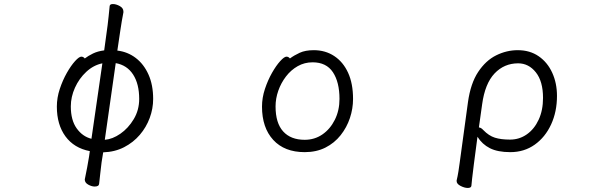

<svg xmlns="http://www.w3.org/2000/svg" viewBox="-20 -734 3040 949"><path d="M482 69Q479 90 476 120Q473 150 470 174Q469 188 448 188Q433 188 416 178.5Q399 169 399 153Q399 151 399.5 150Q400 149 400 148Q405 123 411 92.5Q417 62 420 41L424 13Q346 -2 303.5 -60Q261 -118 261 -207Q261 -251 275.5 -294.5Q290 -338 310.5 -374Q331 -410 351 -432Q371 -454 382 -454Q392 -454 399 -445Q416 -458 439.5 -469.5Q463 -481 495 -485L512 -610Q514 -627 517 -654Q520 -681 522 -704Q523 -714 538 -714Q554 -714 572 -704Q590 -694 590 -677V-673Q586 -654 582 -629.5Q578 -605 575 -585L560 -484Q611 -478 651 -447.5Q691 -417 714 -365.5Q737 -314 737 -245Q737 -197 720 -151Q703 -105 671 -67.5Q639 -30 593.5 -6.5Q548 17 490 19ZM498 -43Q536 -46 575 -73Q614 -100 641 -145Q668 -190 668 -245Q668 -319 638 -365.5Q608 -412 552 -422ZM486 -421Q442 -412 406.5 -379Q371 -346 350.5 -300.5Q330 -255 330 -208Q330 -140 359 -99.5Q388 -59 432 -48Z M1413 -445Q1433 -460 1461 -473Q1489 -486 1531 -486Q1588 -486 1632 -457Q1676 -428 1700.5 -374.5Q1725 -321 1725 -245Q1725 -197 1709.5 -150.5Q1694 -104 1663.5 -65.5Q1633 -27 1588.5 -4.5Q1544 18 1486 18Q1386 18 1330.5 -42.5Q1275 -103 1275 -207Q1275 -251 1289.5 -294.5Q1304 -338 1324.5 -374Q1345 -410 1365 -432Q1385 -454 1396 -454Q1406 -454 1413 -445ZM1486 -43Q1535 -43 1573.5 -69.5Q1612 -96 1635 -142Q1658 -188 1658 -245Q1658 -328 1625.5 -377Q1593 -426 1525 -426Q1485 -426 1451.5 -407Q1418 -388 1393.5 -356Q1369 -324 1355.5 -285.5Q1342 -247 1342 -208Q1342 -126 1379.5 -84.5Q1417 -43 1486 -43Z M2237 158Q2242 138 2246 112.5Q2250 87 2252 71L2293 -229Q2306 -322 2343.5 -378.5Q2381 -435 2432.5 -460.5Q2484 -486 2539 -486Q2599 -486 2642.5 -456Q2686 -426 2709.5 -374.5Q2733 -323 2733 -260Q2733 -182 2704 -119Q2675 -56 2623 -19Q2571 18 2502 18Q2440 18 2401.5 -1.5Q2363 -21 2340 -58L2322 79Q2321 88 2318.5 108Q2316 128 2313.5 149Q2311 170 2310 184Q2309 195 2292 195Q2276 195 2256.5 185Q2237 175 2237 161ZM2347 -104Q2357 -104 2369 -91Q2396 -63 2426 -53.5Q2456 -44 2501 -44Q2547 -44 2584 -70Q2621 -96 2642.5 -142.5Q2664 -189 2664 -250Q2664 -332 2628.5 -376.5Q2593 -421 2541 -421Q2472 -421 2424.5 -371Q2377 -321 2363 -218Z"/></svg>

Font: Klee One SemiBold
Style: Regular
Weight: 600
Designer: Fontworks Inc.
Foundry: Fontworks Inc.
Version: Version 1.00;January 12, 2022;FontCreator 13.0.0.2683 64-bit